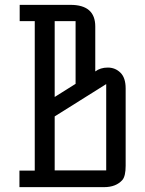

<svg xmlns="http://www.w3.org/2000/svg" viewBox="-20 -770 597 790"><path d="M372 -476Q393 -492 423.5 -492Q454 -492 475.5 -471Q497 -450 497 -406V-88Q497 -46 484 -30Q458 0 408 0H60V-68H123V-683H61V-750H270Q372 -750 372 -661ZM291 -425V-683H205V-371ZM417 -424 205 -291V-69H417Z"/></svg>

Font: Kelly Slab
Style: Regular
Weight: 400
Designer: Denis Masharov
Foundry: Denis Masharov
Version: Version 1.001